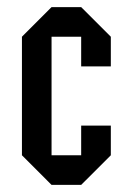

<svg xmlns="http://www.w3.org/2000/svg" viewBox="-20 -520 373 540"><path d="M208.3 -83.3V-166.7H291.7V-83.3L208.3 0H125L41.7 -83.3V-416.7L125 -500H208.3L291.7 -416.7V-333.3H208.3V-416.7H125V-83.3Z"/></svg>

Font: Yulong
Style: Regular
Weight: 400
Designer: GGBotNet
Foundry: f0n7.com
Version: 1.00